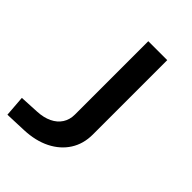

<svg xmlns="http://www.w3.org/2000/svg" viewBox="-209 -800 903 903"><g transform="rotate(45 242.0 -348.5)"><path d="M10 8 2 -96 99 -101Q140 -103 170.5 -117.5Q201 -132 217.5 -157.5Q234 -183 234 -217V-705H360V-210Q360 -148 330 -101Q300 -54 245.5 -26.5Q191 1 116 4Z"/></g></svg>

Font: Nunito Sans 7pt Expanded SemiBold
Style: Regular
Weight: 600
Width: 7
Designer: Vernon Adams
Foundry: Vernon Adams
Version: Version 3.101;gftools[0.9.27]